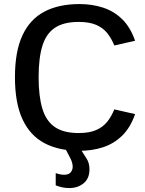

<svg xmlns="http://www.w3.org/2000/svg" viewBox="-20 -747 730 966"><path d="M380.4 11.7Q275.9 11.7 203.4 -26.9Q130.9 -65.4 93 -147.2Q55.2 -229 55.2 -358.4Q55.2 -488.3 93 -569.3Q130.9 -650.4 203.4 -688.5Q275.9 -726.6 380.4 -726.6Q443.4 -726.6 498.3 -708.7Q553.2 -690.9 594.7 -650.4Q636.2 -609.9 659.7 -542L555.2 -518.1Q541 -553.2 519.8 -580.1Q498.5 -606.9 464.1 -621.8Q429.7 -636.7 375.5 -636.7Q300.8 -636.7 256.6 -607.4Q212.4 -578.1 193.4 -516.8Q174.3 -455.6 174.3 -358.4Q174.3 -261.7 193.4 -199.5Q212.4 -137.2 256.6 -107.4Q300.8 -77.6 375.5 -77.6Q429.7 -77.6 464.1 -92.8Q498.5 -107.9 519.8 -134.8Q541 -161.6 555.2 -196.8L659.7 -172.9Q636.2 -105 594.7 -64.5Q553.2 -23.9 498.3 -6.1Q443.4 11.7 380.4 11.7ZM328.1 199.2Q293.9 199.2 260.3 185.5V124Q284.2 132.3 302.2 132.3Q325.2 132.3 335.4 120.4Q345.7 108.4 345.7 91.3Q345.7 81.5 342.5 70.6Q339.4 59.6 334 49.3L308.1 0H383.3L414.6 49.3Q422.9 61.5 426.5 75.7Q430.2 89.8 430.2 104.5Q430.2 150.9 400.9 175Q371.6 199.2 328.1 199.2Z"/></svg>

Font: Pontano Sans
Style: Bold
Weight: 700
Designer: Vernon Adams
Foundry: Vernon Adams
Version: Version 2.001